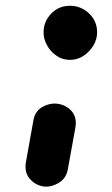

<svg xmlns="http://www.w3.org/2000/svg" viewBox="-20 -540 400 683"><path d="M135 -424.5Q135 -463 161.8 -491.2Q188.5 -519.5 229.5 -519.5Q267.5 -519.5 296.5 -492.5Q325.5 -465.5 325.5 -424.5Q325.5 -400 312 -377.8Q298.5 -355.5 276.8 -341.2Q255 -327 229.5 -327Q202 -327 180.8 -341.8Q159.5 -356.5 147.2 -379Q135 -401.5 135 -424.5ZM133 123Q104.5 118 85.5 95.5Q66.5 73 72 38L98.5 -110Q103.5 -143.5 129.8 -158.8Q156 -174 183.5 -171Q214 -167.5 234 -145.5Q254 -123.5 248.5 -88L221.5 61Q216 95 187.8 111.2Q159.5 127.5 133 123Z"/></svg>

Font: Edu QLD Hand
Style: Regular
Weight: 400
Designer: Tina and Corey Anderson, Eben Sorkin
Foundry: Sorkin Type Co.
Version: Version 2.000